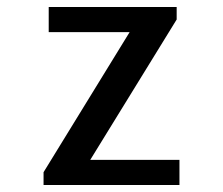

<svg xmlns="http://www.w3.org/2000/svg" viewBox="-20 -531 640 551"><path d="M105 0V-36.8L352 -438.8H119.8V-511H487V-475L239 -72.2H495V0Z"/></svg>

Font: Chivo Mono Medium
Style: Regular
Weight: 500
Monospace: yes
Designer: Hector Gatti
Foundry: Omnibus-Type
Version: Version 1.008